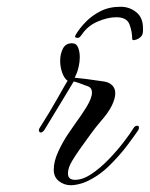

<svg xmlns="http://www.w3.org/2000/svg" viewBox="-20 -538 443 568"><path d="M337 -518Q363 -518 383 -502Q403 -486 403 -455Q403 -451 403 -447Q403 -443 402 -439Q401 -431 390 -424Q385 -421 378 -419.5Q371 -418 371 -424Q371 -445 363 -466Q355 -487 324 -487Q299 -487 269.5 -474.5Q240 -462 223 -437Q218 -430 215.5 -428Q213 -426 210 -426Q202 -426 202 -430Q202 -432 207 -440Q217 -456 234.5 -474Q252 -492 277.5 -505Q303 -518 337 -518ZM190 10Q170 10 154.5 -2Q139 -14 139 -36Q139 -61 152.5 -90Q166 -119 182 -142.5Q198 -166 203 -173Q221 -197 236.5 -222.5Q252 -248 252 -264Q252 -279 239 -283Q228 -287 216 -291.5Q204 -296 198 -297Q195 -292 184 -273.5Q173 -255 158.5 -231.5Q144 -208 131 -186Q118 -164 111 -153Q105 -146 101 -146Q97 -146 95.5 -150Q94 -154 97 -159Q127 -206 150 -247Q173 -288 180 -299Q170 -306 164 -323Q158 -340 158 -358Q158 -378 166 -394Q174 -410 193 -410Q206 -410 211 -397.5Q216 -385 216 -369Q216 -355 213 -342Q210 -329 208 -324L201 -308Q213 -307 237 -304Q261 -301 287 -297Q302 -295 311.5 -286Q321 -277 321 -262Q321 -247 311 -226Q301 -205 277 -178Q265 -164 248 -141Q231 -118 216 -96.5Q201 -75 194 -63Q181 -42 181 -25Q181 -6 202 -6Q225 -6 251 -23.5Q277 -41 302 -67Q327 -93 346.5 -118.5Q366 -144 375 -159Q379 -166 386 -166Q391 -166 391 -161Q391 -156 389 -153Q379 -138 356.5 -108Q334 -78 303 -47.5Q272 -17 234 0Q222 5 210 7.5Q198 10 190 10Z"/></svg>

Font: Fleur De Leah
Style: Regular
Weight: 400
Designer: Robert E. Leuschke
Foundry: Robert E. Leuschke
Version: Version 1.010; ttfautohint (v1.8.3)